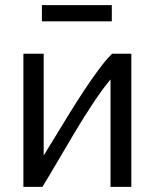

<svg xmlns="http://www.w3.org/2000/svg" viewBox="-20 -727 600 747"><path d="M71 0V-518H150V-122Q173 -159 199 -202Q225 -245 252.5 -289.5Q280 -334 308.5 -377Q337 -420 364 -456.5Q391 -493 416 -518H491V0H410V-418Q379 -381 342.5 -326Q306 -271 270 -210.5Q234 -150 201.5 -94.5Q169 -39 145 0ZM143 -644V-707H415V-644Z"/></svg>

Font: Ubuntu Sans Mono
Style: Regular
Weight: 400
Monospace: yes
Designer: Dalton Maag Ltd
Foundry: Dalton Maag Ltd
Version: Version 1.006